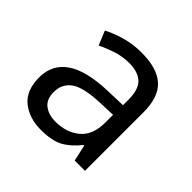

<svg xmlns="http://www.w3.org/2000/svg" viewBox="-142 -783 846 846"><g transform="rotate(45 280.5 -360.5)"><path d="M288 -638Q386 -638 433 -595Q480 -552 480 -458V-93H416L399 -169H395Q360 -125 321.5 -104Q283 -83 215 -83Q142 -83 94 -121.5Q46 -160 46 -242Q46 -322 109 -365.5Q172 -409 303 -413L394 -416V-448Q394 -515 365 -541Q336 -567 283 -567Q241 -567 203 -554.5Q165 -542 132 -526L105 -592Q140 -611 188 -624.5Q236 -638 288 -638ZM314 -352Q214 -348 175.5 -320Q137 -292 137 -241Q137 -196 164.5 -175Q192 -154 235 -154Q303 -154 348 -191.5Q393 -229 393 -307V-355Z"/></g></svg>

Font: Noto Sans Telugu UI
Style: Regular
Weight: 400
Designer: Jelle Bosma - Monotype Design Team
Foundry: Monotype Imaging Inc.
Version: Version 2.005; ttfautohint (v1.8.4.7-5d5b)